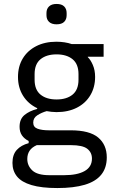

<svg xmlns="http://www.w3.org/2000/svg" viewBox="-20 -739 571 971"><path d="M520 57Q520 110 492 144.5Q464 179 408.5 195.5Q353 212 270 212Q190 212 139.5 197Q89 182 66 153.5Q43 125 43 85Q43 43 65 19Q87 -5 125 -15V-26Q103 -37 91 -54.5Q79 -72 79 -98Q79 -137 104 -157.5Q129 -178 168 -188V-192Q122 -214 96.5 -255Q71 -296 71 -350Q71 -403 95 -443Q119 -483 163 -505.5Q207 -528 265 -528Q286 -528 306 -525Q326 -522 343 -516H504V-452H424V-450Q438 -437 449.5 -410.5Q461 -384 461 -350Q461 -298 437 -257.5Q413 -217 369 -194.5Q325 -172 266 -172Q253 -172 240 -173.5Q227 -175 216 -177Q191 -170 169.5 -156.5Q148 -143 148 -119Q148 -96 170 -88Q192 -80 227 -80H337Q433 -80 476.5 -43.5Q520 -7 520 57ZM266 -236Q317 -236 347 -260.5Q377 -285 377 -336V-364Q377 -415 347 -439.5Q317 -464 266 -464Q215 -464 185 -439.5Q155 -415 155 -364V-336Q155 -285 185 -260.5Q215 -236 266 -236ZM445 63Q445 32 421.5 13.5Q398 -5 338 -5H166Q141 6 129.5 23.5Q118 41 118 65Q118 99 143.5 123Q169 147 230 147H304Q371 147 408 126Q445 105 445 63ZM266 -616Q241 -616 228 -628.5Q215 -641 215 -662V-673Q215 -694 228 -706.5Q241 -719 266 -719Q292 -719 304.5 -706.5Q317 -694 317 -673V-662Q317 -641 304.5 -628.5Q292 -616 266 -616Z"/></svg>

Font: IBM Plex Sans
Style: Regular
Weight: 400
Designer: Mike Abbink, Paul van der Laan, Pieter van Rosmalen
Foundry: Bold Monday
Version: Version 3.201